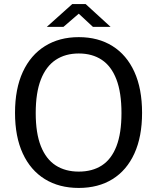

<svg xmlns="http://www.w3.org/2000/svg" viewBox="-20 -916 774 946"><path d="M368 10Q271.5 10 201 -33.5Q130.5 -77 92.2 -159.8Q54 -242.5 54 -360Q54 -478.5 92.5 -561.8Q131 -645 201.8 -689Q272.5 -733 368 -733Q464 -733 534 -689.2Q604 -645.5 642 -562.2Q680 -479 680 -360Q680 -242.5 642.2 -159.8Q604.5 -77 534.5 -33.5Q464.5 10 368 10ZM368 -70.5Q435 -70.5 482 -101Q529 -131.5 553.8 -195.5Q578.5 -259.5 578.5 -359Q578.5 -460 553.5 -525Q528.5 -590 481.5 -621.2Q434.5 -652.5 368 -652.5Q302 -652.5 254.5 -621Q207 -589.5 181.5 -524.5Q156 -459.5 156 -359Q156 -259.5 181.5 -195.5Q207 -131.5 254.5 -101Q302 -70.5 368 -70.5ZM210.5 -783.5 336 -896H402L525 -783.5H438L368 -848.5L292.5 -783.5Z"/></svg>

Font: Public Sans Thin
Style: Regular
Weight: 400
Version: Version 2.001